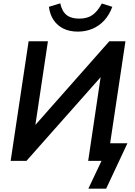

<svg xmlns="http://www.w3.org/2000/svg" viewBox="-20 -967 810 1154"><path d="M511 167 590 0H510L590 -538L606 -527L139 0H44L152 -719H268L188 -185L173 -194L637 -719H734L642 -106H746L618 167ZM448 -777Q398 -777 361.5 -795Q325 -813 302.5 -846Q280 -879 274 -926L342 -947Q353 -898 380.5 -876.5Q408 -855 456 -855Q505 -855 536 -877Q567 -899 592 -946L655 -926Q637 -877 606.5 -844Q576 -811 535.5 -794Q495 -777 448 -777Z"/></svg>

Font: Nunitoga
Style: Bold Italic
Weight: 700
Italic angle: -9°
Designer: Vernon Adams
Foundry: Vernon Adams
Version: Version 1.0